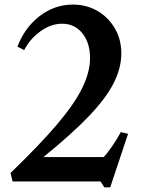

<svg xmlns="http://www.w3.org/2000/svg" viewBox="-20 -792 620 838"><path d="M435 25.5 419 0H35L26 -37Q153 -159.5 229 -249Q305 -338.5 339 -408Q373 -477.5 373 -538.5Q373 -605.5 339.2 -647Q305.5 -688.5 251 -688.5Q203.5 -688.5 157.8 -656.2Q112 -624 85.5 -573.5L56 -588.5Q88 -672 153.2 -722Q218.5 -772 298 -772Q358 -772 405.8 -744Q453.5 -716 481.5 -667.8Q509.5 -619.5 509.5 -559Q509.5 -495.5 476.2 -429.5Q443 -363.5 368.2 -285.2Q293.5 -207 169.5 -106.5H432.5Q448 -122.5 469 -153Q490 -183.5 507.5 -215.5L539 -208L461 25.5Z"/></svg>

Font: Libre Caslon Text Medium
Style: Regular
Weight: 500
Designer: Pablo Impallari, Rodrigo Fuenzalida, Katja Schimmel
Foundry: Pablo Impallari, Rodrigo Fuenzalida
Version: Version 2.000